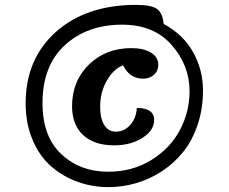

<svg xmlns="http://www.w3.org/2000/svg" viewBox="-20 -916 936 786"><path d="M424 -150Q358 -150 298 -171.5Q238 -193 190 -234.5Q142 -276 113.5 -343Q85 -410 85 -493Q85 -675 209 -785.5Q333 -896 537 -896Q602 -896 624 -878.5Q646 -861 650 -818Q730 -775 770.5 -702.5Q811 -630 811 -546Q811 -470 789 -405Q767 -340 729.5 -293.5Q692 -247 642 -214.5Q592 -182 536.5 -166Q481 -150 424 -150ZM423 -213Q523 -213 600.5 -261.5Q678 -310 717 -384.5Q756 -459 756 -543Q756 -648 683 -731.5Q610 -815 480 -815Q337 -815 245.5 -731Q154 -647 154 -494Q154 -357 231 -285Q308 -213 423 -213ZM447 -321Q366 -321 320.5 -363Q275 -405 275 -481Q275 -584 344 -651.5Q413 -719 518 -719Q568 -719 598 -700.5Q628 -682 628 -651Q628 -626 610.5 -610Q593 -594 566 -594Q510 -594 484 -649Q444 -633 417 -585.5Q390 -538 390 -479Q390 -431 407 -404Q424 -377 454 -377Q489 -377 513.5 -405Q538 -433 540 -474Q611 -474 611 -425Q611 -382 563 -351.5Q515 -321 447 -321Z"/></svg>

Font: Lemonada
Style: Bold
Weight: 700
Designer: Mohamed Gaber (Arabic), Eduardo Tunni (Latin)
Foundry: Kief Type Foundry
Version: Version 4.004